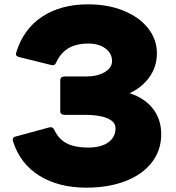

<svg xmlns="http://www.w3.org/2000/svg" viewBox="-20 -808 814 886"><path d="M386 -788Q478 -788 550.5 -758.5Q623 -729 663.5 -677.5Q704 -626 704 -562Q704 -500 669 -451.5Q634 -403 578 -378Q648 -355 686 -306Q724 -257 724 -188Q724 -115 681 -59Q638 -3 559.5 27.5Q481 58 378 58Q251 58 162 3Q73 -52 40 -156L39 -163Q39 -175 52 -178L207 -220L214 -221Q225 -221 231 -208Q251 -165 289 -146Q327 -127 386 -127Q446 -127 479.5 -151Q513 -175 513 -216Q513 -246 476 -262Q439 -278 374 -278H278Q258 -278 258 -296V-438Q258 -446 263 -450.5Q268 -455 278 -455H376Q429 -455 463 -475Q497 -495 497 -526Q497 -562 466.5 -584.5Q436 -607 388 -607Q332 -607 296 -585.5Q260 -564 240 -521Q233 -503 216 -508L67 -545Q49 -550 55 -566Q88 -674 174.5 -731Q261 -788 386 -788Z"/></svg>

Font: LINE Seed JP_TTF ExtraBold
Style: Regular
Weight: 800
Designer: LY Corporation & Fontrix & Fontworks
Version: Version 1.015